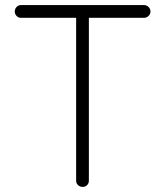

<svg xmlns="http://www.w3.org/2000/svg" viewBox="-20 -720 648 754"><path d="M305 14Q294 14 286.5 7Q279 0 279 -10V-650H62Q52 -650 45 -657.5Q38 -665 38 -675Q38 -685 45 -692.5Q52 -700 62 -700H546Q556 -700 563.5 -692.5Q571 -685 571 -675Q571 -665 563.5 -657.5Q556 -650 546 -650H329V-10Q329 0 322 7Q315 14 305 14Z"/></svg>

Font: Zen Kurenaido
Style: Regular
Weight: 400
Designer: Yoshimichi Ohira
Foundry: Positype
Version: Version 1.001